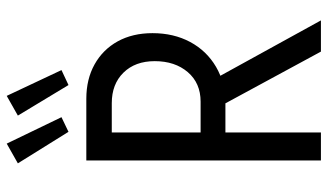

<svg xmlns="http://www.w3.org/2000/svg" viewBox="-228 -776 1004 589"><g transform="rotate(-90 274.5 -482.0)"><path d="M133.8 -293V-369.1H256.8Q313.5 -369.1 347.2 -408.4Q380.9 -447.8 380.9 -509.8Q380.9 -569.8 345.7 -605.7Q310.5 -641.6 252 -641.6H133.8V-719.7H265.6Q325.7 -719.7 371.1 -694.3Q416.5 -668.9 441.7 -623.3Q466.8 -577.6 466.8 -516.6Q466.8 -451.7 439.7 -401.1Q412.6 -350.6 363.5 -321.8Q314.5 -293 249 -293ZM76.2 0V-719.7H162.1V0ZM410.2 0 244.1 -306.6 308.6 -358.4 505.9 0ZM164.1 -774.4 67.4 -929.7 127.9 -963.9 209 -795.9ZM307.6 -774.4 213.9 -929.7 274.4 -963.9 353.5 -795.9Z"/></g></svg>

Font: Reddit Sans Condensed
Style: Regular
Weight: 400
Designer: Stephen Hutchings
Foundry: Reddit
Version: Version 1.014